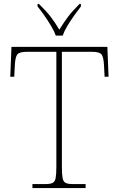

<svg xmlns="http://www.w3.org/2000/svg" viewBox="-20 -951 603 971"><path d="M144 0V-20H209Q234 -20 246 -26Q258 -32 261.5 -51Q265 -70 265 -108V-689H116Q77 -689 67 -675Q57 -661 55 -620L52 -563H32L38 -714H523L529 -563H509L506 -620Q504 -661 494 -675Q484 -689 445 -689H293V-108Q293 -70 296.5 -51Q300 -32 312 -26Q324 -20 349 -20H413V0ZM262 -771Q254 -794 238 -820.5Q222 -847 204 -873Q186 -899 170 -918V-931H177Q215 -894 236.5 -866Q258 -838 280 -801Q303 -838 324 -866Q345 -894 382 -931H389V-918Q374 -899 355.5 -873Q337 -847 321 -820.5Q305 -794 297 -771Z"/></svg>

Font: Noto Serif Tamil Thin
Style: Regular
Weight: 100
Designer: Indian Type Foundry, Tom Grace, and the Monotype Design Team
Foundry: Monotype Imaging Inc.
Version: Version 2.004; ttfautohint (v1.8.4.7-5d5b)